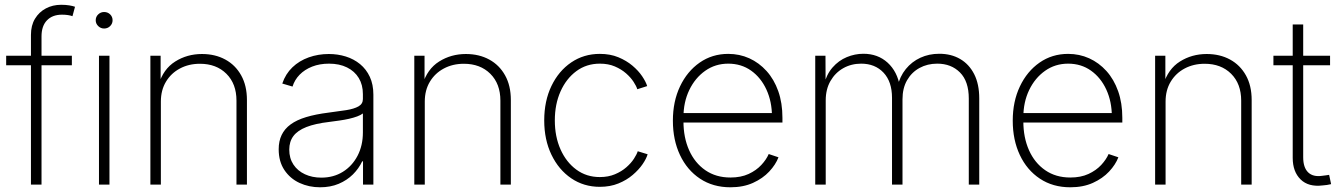

<svg xmlns="http://www.w3.org/2000/svg" viewBox="-20 -775 5627 806"><path d="M281.7 -541V-501H5.9V-541ZM109.9 0V-628.4Q109.9 -668.5 127 -696.5Q144 -724.6 172.6 -739.7Q201.2 -754.9 236.8 -754.9Q256.3 -754.9 271 -752.4Q285.6 -750 294.9 -746.6L284.2 -707Q276.4 -710 265.1 -711.7Q253.9 -713.4 240.2 -713.4Q200.2 -713.4 177.2 -689.7Q154.3 -666 154.3 -622.1V0Z M395.5 0V-541H439.5V0ZM417 -655.3Q402.8 -655.3 392.3 -665.5Q381.8 -675.8 381.8 -689.9Q381.8 -704.6 392.3 -714.6Q402.8 -724.6 417 -724.6Q432.1 -724.6 442.4 -714.6Q452.6 -704.6 452.6 -689.9Q452.6 -675.8 442.4 -665.5Q432.1 -655.3 417 -655.3Z M655.3 -348.6V0H611.3V-541H654.3V-418.9H645.5Q665.5 -485.4 715.6 -516.8Q765.6 -548.3 827.6 -548.3Q883.3 -548.3 925.8 -525.1Q968.3 -502 992.4 -458.7Q1016.6 -415.5 1016.6 -355V0H972.7V-352.5Q972.7 -423.3 930.4 -465.3Q888.2 -507.3 819.3 -507.3Q772.5 -507.3 735.4 -487.5Q698.2 -467.8 676.8 -432.1Q655.3 -396.5 655.3 -348.6Z M1323.7 11.2Q1276.9 11.2 1237.3 -7.1Q1197.8 -25.4 1173.8 -61.3Q1149.9 -97.2 1149.9 -148.4Q1149.9 -182.6 1162.4 -208.5Q1174.8 -234.4 1200.2 -252.9Q1225.6 -271.5 1265.1 -283.4Q1304.7 -295.4 1358.9 -302.2Q1401.4 -307.6 1433.8 -312.7Q1466.3 -317.9 1484.9 -328.4Q1503.4 -338.9 1503.4 -359.4V-379.9Q1503.4 -418.9 1486.1 -447.5Q1468.8 -476.1 1436.8 -491.9Q1404.8 -507.8 1361.3 -507.8Q1321.8 -507.8 1290.3 -495.4Q1258.8 -482.9 1237.8 -461.4Q1216.8 -439.9 1208 -411.6L1165 -424.3Q1178.7 -464.8 1207.5 -492.4Q1236.3 -520 1276.1 -534.2Q1315.9 -548.3 1360.4 -548.3Q1397.9 -548.3 1431.6 -537.8Q1465.3 -527.3 1491.5 -505.9Q1517.6 -484.4 1532.5 -452.4Q1547.4 -420.4 1547.4 -377.4V0H1503.9V-97.7H1500.5Q1486.3 -67.4 1461.4 -42.7Q1436.5 -18.1 1401.9 -3.4Q1367.2 11.2 1323.7 11.2ZM1328.6 -29.3Q1379.9 -29.3 1419.2 -53.7Q1458.5 -78.1 1481 -121.1Q1503.4 -164.1 1503.4 -219.2V-298.8Q1494.6 -292 1479.7 -286.4Q1464.8 -280.8 1445.6 -276.4Q1426.3 -272 1405 -269Q1383.8 -266.1 1362.3 -263.2Q1303.2 -256.3 1266.1 -241.7Q1229 -227.1 1211.7 -203.9Q1194.3 -180.7 1194.3 -147Q1194.3 -110.4 1211.9 -84Q1229.5 -57.6 1260 -43.5Q1290.5 -29.3 1328.6 -29.3Z M1763.2 -348.6V0H1719.2V-541H1762.2V-418.9H1753.4Q1773.4 -485.4 1823.5 -516.8Q1873.5 -548.3 1935.5 -548.3Q1991.2 -548.3 2033.7 -525.1Q2076.2 -502 2100.3 -458.7Q2124.5 -415.5 2124.5 -355V0H2080.6V-352.5Q2080.6 -423.3 2038.3 -465.3Q1996.1 -507.3 1927.2 -507.3Q1880.4 -507.3 1843.3 -487.5Q1806.2 -467.8 1784.7 -432.1Q1763.2 -396.5 1763.2 -348.6Z M2498 9.3Q2430.7 9.3 2377.9 -26.6Q2325.2 -62.5 2294.9 -125.5Q2264.6 -188.5 2264.6 -269.5Q2264.6 -351.1 2294.9 -414.1Q2325.2 -477.1 2377.9 -512.9Q2430.7 -548.8 2498 -548.8Q2541.5 -548.8 2575.7 -534.7Q2609.9 -520.5 2635 -499.3Q2660.2 -478 2675.8 -454.8Q2691.4 -431.6 2696.8 -413.6L2655.3 -400.4Q2651.4 -413.6 2639.6 -431.6Q2627.9 -449.7 2608.2 -467Q2588.4 -484.4 2561 -496.1Q2533.7 -507.8 2498 -507.8Q2441.9 -507.8 2399.4 -476.3Q2356.9 -444.8 2333 -391.1Q2309.1 -337.4 2309.1 -269.5Q2309.1 -201.7 2333 -147.9Q2356.9 -94.2 2399.4 -63Q2441.9 -31.7 2498 -31.7Q2533.7 -31.7 2561.5 -43.5Q2589.4 -55.2 2609.4 -72.8Q2629.4 -90.3 2641.4 -108.9Q2653.3 -127.4 2657.2 -140.1L2698.7 -127.4Q2693.4 -108.9 2677.5 -85.7Q2661.6 -62.5 2636.2 -40.8Q2610.8 -19 2576.2 -4.9Q2541.5 9.3 2498 9.3Z M3046.4 11.2Q2973.1 11.2 2918.7 -24.9Q2864.3 -61 2834.5 -124.3Q2804.7 -187.5 2804.7 -268.6Q2804.7 -349.1 2834.7 -412.4Q2864.7 -475.6 2917.2 -512.2Q2969.7 -548.8 3037.1 -548.8Q3084.5 -548.8 3125.5 -530.3Q3166.5 -511.7 3198 -476.8Q3229.5 -441.9 3247.1 -392.3Q3264.6 -342.8 3264.6 -280.3V-260.7H2831.5V-300.3H3240.7L3220.7 -285.2Q3220.7 -348.1 3197.5 -398.7Q3174.3 -449.2 3133.1 -478.5Q3091.8 -507.8 3037.1 -507.8Q2982.9 -507.8 2940.4 -477.8Q2897.9 -447.8 2873.5 -397Q2849.1 -346.2 2849.1 -282.7V-265.6Q2849.1 -197.8 2872.8 -144.5Q2896.5 -91.3 2940.9 -60.5Q2985.4 -29.8 3046.4 -29.8Q3090.3 -29.8 3122.6 -44.7Q3154.8 -59.6 3176 -82.5Q3197.3 -105.5 3207 -128.4L3248 -114.7Q3236.3 -84 3209.2 -54.9Q3182.1 -25.9 3141.1 -7.3Q3100.1 11.2 3046.4 11.2Z M3402.3 0V-541H3445.3L3445.8 -416.5H3438Q3449.2 -462.4 3474.9 -491.7Q3500.5 -521 3534.7 -535.2Q3568.8 -549.3 3604.5 -549.3Q3665 -549.3 3706.1 -512Q3747.1 -474.6 3757.8 -411.1H3747.6Q3757.3 -454.1 3782.5 -485.1Q3807.6 -516.1 3843.8 -532.7Q3879.9 -549.3 3922.9 -549.3Q3973.1 -549.3 4010.7 -527.3Q4048.3 -505.4 4069.6 -463.6Q4090.8 -421.9 4090.8 -361.8V0H4046.9V-361.3Q4046.9 -433.6 4010 -470.7Q3973.1 -507.8 3914.6 -507.8Q3873 -507.8 3840.1 -489.7Q3807.1 -471.7 3787.8 -438.2Q3768.6 -404.8 3768.6 -357.9V0H3724.6V-364.3Q3724.6 -432.1 3689 -470Q3653.3 -507.8 3595.2 -507.8Q3553.7 -507.8 3520 -488.8Q3486.3 -469.7 3466.3 -435.1Q3446.3 -400.4 3446.3 -353.5V0Z M4473.1 11.2Q4399.9 11.2 4345.5 -24.9Q4291 -61 4261.2 -124.3Q4231.4 -187.5 4231.4 -268.6Q4231.4 -349.1 4261.5 -412.4Q4291.5 -475.6 4344 -512.2Q4396.5 -548.8 4463.9 -548.8Q4511.2 -548.8 4552.2 -530.3Q4593.3 -511.7 4624.8 -476.8Q4656.2 -441.9 4673.8 -392.3Q4691.4 -342.8 4691.4 -280.3V-260.7H4258.3V-300.3H4667.5L4647.5 -285.2Q4647.5 -348.1 4624.3 -398.7Q4601.1 -449.2 4559.8 -478.5Q4518.6 -507.8 4463.9 -507.8Q4409.7 -507.8 4367.2 -477.8Q4324.7 -447.8 4300.3 -397Q4275.9 -346.2 4275.9 -282.7V-265.6Q4275.9 -197.8 4299.6 -144.5Q4323.2 -91.3 4367.7 -60.5Q4412.1 -29.8 4473.1 -29.8Q4517.1 -29.8 4549.3 -44.7Q4581.5 -59.6 4602.8 -82.5Q4624 -105.5 4633.8 -128.4L4674.8 -114.7Q4663.1 -84 4636 -54.9Q4608.9 -25.9 4567.9 -7.3Q4526.9 11.2 4473.1 11.2Z M4873 -348.6V0H4829.1V-541H4872.1V-418.9H4863.3Q4883.3 -485.4 4933.3 -516.8Q4983.4 -548.3 5045.4 -548.3Q5101.1 -548.3 5143.6 -525.1Q5186 -502 5210.2 -458.7Q5234.4 -415.5 5234.4 -355V0H5190.4V-352.5Q5190.4 -423.3 5148.2 -465.3Q5106 -507.3 5037.1 -507.3Q4990.2 -507.3 4953.1 -487.5Q4916 -467.8 4894.5 -432.1Q4873 -396.5 4873 -348.6Z M5563.5 -541V-501H5325.7V-541ZM5406.7 -672.4H5450.7V-114.7Q5450.7 -71.8 5471.4 -51.5Q5492.2 -31.2 5531.2 -37.1Q5537.1 -37.6 5544.9 -38.8Q5552.7 -40 5559.6 -41L5567.9 -2Q5559.6 0 5550.3 1.5Q5541 2.9 5532.2 3.4Q5473.1 10.7 5439.9 -21.7Q5406.7 -54.2 5406.7 -112.3Z"/></svg>

Font: Inter 17pt ExtraLight
Style: Regular
Weight: 250
Version: Version 4.001;git-66647c0bb